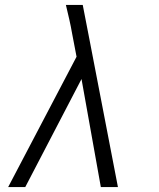

<svg xmlns="http://www.w3.org/2000/svg" viewBox="-20 -755 640 775"><path d="M13 0 289 -526 271 -620Q266 -649 259.5 -677.5Q253 -706 246 -735H314L341 -596L456 0H387L309 -436L82 0Z"/></svg>

Font: Iosevka Slab Light Extended
Style: Italic
Weight: 300
Width: 7
Italic angle: -9°
Monospace: yes
Designer: Belleve Invis
Foundry: Belleve Invis
Version: Version 11.1.0; ttfautohint (v1.8.3)